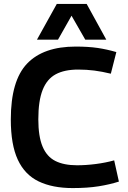

<svg xmlns="http://www.w3.org/2000/svg" viewBox="-20 -947 652 977"><path d="M35 -339Q35 -537 118 -623.5Q201 -710 365 -710Q430 -710 477 -703Q524 -696 572 -682L544 -572Q499 -583 459.5 -588Q420 -593 378 -593Q308 -593 263.5 -569Q219 -545 197 -489.5Q175 -434 175 -340Q175 -253 196.5 -201.5Q218 -150 261.5 -128Q305 -106 372 -106Q418 -106 468 -112.5Q518 -119 561 -131L585 -23Q538 -8 481.5 1Q425 10 350 10Q247 10 176.5 -24Q106 -58 70.5 -134.5Q35 -211 35 -339ZM168 -745 269 -927H421L521 -745H414L344 -867L275 -745Z"/></svg>

Font: Georama SemiBold
Style: Regular
Weight: 600
Designer: Jean-Baptiste Levee
Foundry: Production Type
Version: Version 1.000